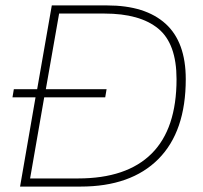

<svg xmlns="http://www.w3.org/2000/svg" viewBox="-20 -688 750 708"><path d="M665 -396Q665 -203 564 -101.5Q463 0 277 0H54L111 -329H26L31 -359H117L171 -668H375Q516 -668 590.5 -600.5Q665 -533 665 -396ZM631 -396Q631 -527 563.5 -582.5Q496 -638 365 -638H198L149 -359H373L368 -329H143L91 -30H268Q447 -30 539 -121.5Q631 -213 631 -396Z"/></svg>

Font: Celebes Thin
Style: Italic
Weight: 250
Italic angle: -10°
Designer: Anugrah Pasau
Foundry: Lafontype
Version: Version 1.000; ttfautohint (v1.8.4)